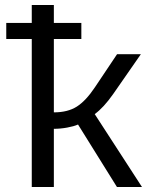

<svg xmlns="http://www.w3.org/2000/svg" viewBox="-20 -744 640 764"><path d="M106.4 -588.9H4.9V-652.8H106.4V-724.1H194.3V-652.8H303.7V-588.9H194.3V-296.9Q249.5 -296.9 285.6 -319.8Q321.8 -342.8 357.9 -397L445.8 -528.3H540.5L430.2 -369.6Q392.1 -315.4 356.9 -290L544.9 0H445.3L290.5 -248.5Q273.9 -241.2 247.1 -236.3Q220.2 -231.4 194.3 -231.4V0H106.4Z"/></svg>

Font: Cousine
Style: Regular
Weight: 400
Monospace: yes
Designer: Steve Matteson
Foundry: Monotype Imaging Inc.
Version: Version 1.21